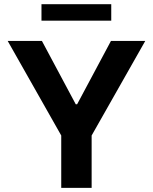

<svg xmlns="http://www.w3.org/2000/svg" viewBox="-20 -904 736 924"><path d="M181.7 -707 344.6 -402.1H351.1L514 -707H679.1L421 -251.9V0H274.7V-251.9L17 -707ZM515.4 -804.5H179.6V-883.8H515.4Z"/></svg>

Font: Pretendard GOV Variable
Style: Regular
Weight: 400
Designer: Base glyphs from Inter by Rasmus Andersson; Hangul glyphs from Noto Sans CJK(Source Han Sans) by Jang Soo-young and Kang
Foundry: Kil Hyung-jin
Version: Version 1.307;Glyphs 3.2 (3192)